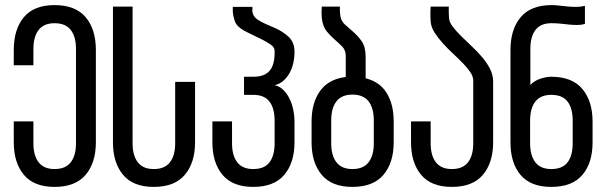

<svg xmlns="http://www.w3.org/2000/svg" viewBox="-20 -727 2378 753"><path d="M194 -707Q276 -707 316 -659.5Q356 -612 356 -531V-169Q356 -89 316 -41.5Q276 6 194 6Q113 6 73.5 -41.5Q34 -89 34 -169V-251H111V-165Q111 -117 131.5 -90.5Q152 -64 194 -64Q237 -64 257.5 -90.5Q278 -117 278 -165V-535Q278 -583 257.5 -609.5Q237 -636 194 -636Q152 -636 131.5 -609.5Q111 -583 111 -535V-471H34V-531Q34 -612 73.5 -659.5Q113 -707 194 -707Z M745 -406V-169Q745 -89 705 -41.5Q665 6 583 6Q502 6 462.5 -41.5Q423 -89 423 -169V-701H500V-165Q500 -117 520.5 -90.5Q541 -64 583 -64Q626 -64 646.5 -90.5Q667 -117 667 -165V-406Z M1057 -393Q1076 -389 1090.5 -375Q1105 -361 1115 -341Q1125 -321 1130 -297Q1135 -273 1135 -250V-169Q1135 -89 1095 -41.5Q1055 6 973 6Q892 6 852.5 -41.5Q813 -89 813 -169V-251H890V-165Q890 -117 910.5 -90.5Q931 -64 973 -64Q1017 -64 1037 -90.5Q1057 -117 1057 -165V-254Q1057 -302 1037 -328.5Q1017 -355 973 -355H937V-426H973Q1017 -426 1037 -449Q1057 -472 1057 -520V-527Q1057 -541 1044 -550.5Q1031 -560 1010 -571Q1004 -574 993.5 -579Q983 -584 972 -589.5Q961 -595 951.5 -599.5Q942 -604 937 -607Q909 -623 902 -641.5Q895 -660 893 -681V-700H970V-688Q969 -686 969 -685Q969 -683 970 -681Q973 -662 989 -651Q1005 -640 1023 -632.5Q1041 -625 1061 -616Q1090 -603 1112.5 -582Q1135 -561 1135 -523Q1135 -500 1130 -478.5Q1125 -457 1115 -439.5Q1105 -422 1090.5 -409.5Q1076 -397 1057 -393Z M1446 -255Q1446 -303 1425.5 -329.5Q1405 -356 1362 -356Q1320 -356 1299.5 -329.5Q1279 -303 1279 -255V-165Q1279 -117 1299.5 -90.5Q1320 -64 1362 -64Q1405 -64 1425.5 -90.5Q1446 -117 1446 -165ZM1414 -420Q1470 -406 1497 -361.5Q1524 -317 1524 -251V-169Q1524 -89 1484 -41.5Q1444 6 1362 6Q1281 6 1241.5 -41.5Q1202 -89 1202 -169V-251Q1202 -324 1235.5 -370.5Q1269 -417 1336 -425V-507Q1336 -530 1322.5 -544Q1309 -558 1292.5 -572Q1276 -586 1261 -604.5Q1246 -623 1242 -656Q1241 -667 1241 -678Q1241 -690 1242 -701H1313V-684Q1313 -680 1314 -671Q1316 -646 1332 -631.5Q1348 -617 1366 -601.5Q1384 -586 1399 -564.5Q1414 -543 1414 -503Z M1740 -701V-677Q1740 -666 1741 -657Q1742 -640 1755.5 -622.5Q1769 -605 1788 -586Q1807 -567 1829 -546.5Q1851 -526 1870 -504Q1889 -482 1901.5 -457.5Q1914 -433 1914 -407V-169Q1914 -89 1874 -41.5Q1834 6 1752 6Q1671 6 1631.5 -41.5Q1592 -89 1592 -169V-251H1669V-165Q1669 -117 1689.5 -90.5Q1710 -64 1752 -64Q1795 -64 1815.5 -90.5Q1836 -117 1836 -165V-411Q1836 -427 1824.5 -444Q1813 -461 1795 -479.5Q1777 -498 1756 -517.5Q1735 -537 1716.5 -557.5Q1698 -578 1684.5 -599Q1671 -620 1669 -642Q1668 -653 1668 -672Q1668 -690 1669 -701Z M2226 -254Q2226 -302 2206 -328.5Q2186 -355 2142 -355Q2100 -355 2079.5 -328.5Q2059 -302 2059 -254V-165Q2059 -117 2079.5 -90.5Q2100 -64 2142 -64Q2186 -64 2206 -90.5Q2226 -117 2226 -165ZM2142 -426Q2224 -426 2264 -378Q2304 -330 2304 -250V-169Q2304 -88 2264 -41Q2224 6 2142 6Q2061 6 2021.5 -41Q1982 -88 1982 -169V-531Q1982 -612 2022 -659.5Q2062 -707 2143 -707Q2159 -707 2174.5 -705Q2190 -703 2206.5 -701.5Q2223 -700 2240 -700Q2256 -700 2274 -704V-633Q2259 -629 2244 -629Q2229 -629 2213.5 -630.5Q2198 -632 2181 -634Q2164 -636 2143 -636Q2100 -636 2080 -609.5Q2060 -583 2060 -535V-394Q2075 -410 2098.5 -418Q2122 -426 2142 -426Z"/></svg>

Font: Bebas Neue Regular
Style: Regular
Weight: 400
Designer: Ryoichi Tsunekawa & LGV (GE)
Foundry: Free Software Foundation, Inc.
Version: Version 1.003 August 13, 2016